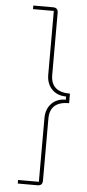

<svg xmlns="http://www.w3.org/2000/svg" viewBox="-60 -794 435 965"><g transform="rotate(5 157.5 -311.0)"><path d="M68 -760H168Q193 -760 193 -734V-421Q193 -335 290 -335V-287Q193 -287 193 -201V112Q193 138 168 138H68V120H173V-201Q173 -247 200 -275Q227 -303 272 -303V-319Q227 -319 200 -347Q173 -375 173 -421V-742H68Z"/></g></svg>

Font: IBM Plex Sans Thin
Style: Regular
Weight: 100
Designer: Mike Abbink, Paul van der Laan, Pieter van Rosmalen
Foundry: Bold Monday
Version: Version 3.0